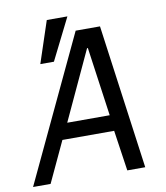

<svg xmlns="http://www.w3.org/2000/svg" viewBox="-108 -845 793 917"><g transform="rotate(-10 289.0 -387.0)"><path d="M63 0H-22L308 -700H426L522 0H435L406 -197H155ZM192 -274H398L351 -608H347ZM281 -774 180 -572H114L181 -774Z"/></g></svg>

Font: CommitMono
Style: Italic
Weight: 400
Monospace: yes
Designer: Eigil Nikolajsen
Foundry: Eigil Nikolajsen
Version: Version 1.143